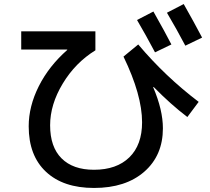

<svg xmlns="http://www.w3.org/2000/svg" viewBox="-20 -870 1040 950"><path d="M658 -771 739 -813Q799 -707 828 -650L747 -611Q701 -698 658 -771ZM806 -807 889 -850Q940 -760 980 -684L897 -644Q855 -724 806 -807ZM445 -30Q557 -30 620 -91.5Q683 -153 683 -265Q683 -400 591 -590L664 -650Q797 -492 963 -366L907 -291Q824 -354 740 -440L738 -438Q786 -326 786 -235Q786 -101 694 -20.5Q602 60 445 60Q293 60 207.5 -20Q122 -100 122 -245Q122 -344 172 -443.5Q222 -543 313 -623L312 -625H85V-715H452V-621Q353 -560 290.5 -456.5Q228 -353 228 -250Q228 -143 284.5 -86.5Q341 -30 445 -30Z"/></svg>

Font: M PLUS 1p Medium
Style: Regular
Weight: 500
Version: Version 1.062